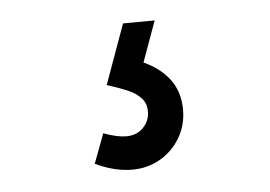

<svg xmlns="http://www.w3.org/2000/svg" viewBox="-32 -49 461 328"><g transform="rotate(-5 198.5 114.5)"><path d="M120 224.3 139 173.7Q162.2 182.3 177.7 182.3Q196.2 182.3 207.2 170.7Q218.3 159 218.3 143.3Q218.3 129.3 210 120.3Q201.7 111.3 189.3 105.8Q177 100.3 155.7 93.3Q154 92.8 152 92.3L189 -10.3L243.3 -10.7L218 59.3Q246.2 72 262.2 93.3Q278.3 114.7 278.3 145.7Q278.3 172 265.4 193.7Q252.5 215.3 230.8 227.7Q209 240 183.7 240Q152.5 240 120 224.3Z"/></g></svg>

Font: Tap Sans
Style: Regular
Weight: 400
Designer: Tap Payments
Foundry: Tap Payments
Version: Version 1.001;Glyphs 3.1.2 (3151)